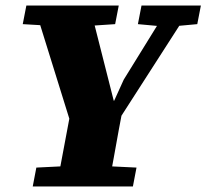

<svg xmlns="http://www.w3.org/2000/svg" viewBox="-20 -672 744 692"><path d="M62 -585 75 -652H408L395 -585L275 -577H198ZM98 0 111 -68 253 -75H327L472 -68L459 0ZM238 -218 103 -652H303L393 -297H386L426 -385L591 -652H673L394 -218ZM184 0 242 -309H428Q418 -257 408.5 -206Q399 -155 390 -103.5Q381 -52 371 0ZM477 -585 490 -652H704L691 -585L604 -577H564Z"/></svg>

Font: Source Serif 4 Black
Style: Italic
Weight: 900
Italic angle: -12°
Designer: Frank Grießhammer
Foundry: Adobe Systems Incorporated
Version: Version 4.004;hotconv 1.0.116;makeotfexe 2.5.65601